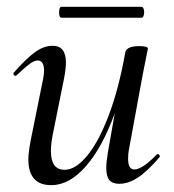

<svg xmlns="http://www.w3.org/2000/svg" viewBox="-20 -529 508 562"><path d="M134 -395Q173 -395 173 -346Q173 -327 167 -297L135 -138Q129 -108 129 -87Q129 -32 169 -32Q201 -32 235 -73Q269 -114 298.5 -192Q328 -270 347 -377Q349 -385 359 -389.5Q369 -394 387 -394Q413 -394 413 -387L409 -367Q400 -324 398 -312L357 -89Q355 -80 355 -64Q355 -33 373 -33Q385 -33 402 -44.5Q419 -56 439 -77Q440 -78 442 -78Q445 -78 447 -74.5Q449 -71 447 -69Q412 -28 384 -9.5Q356 9 329 9Q309 9 300 -2Q291 -13 291 -38Q291 -54 296 -84L316 -198Q280 -98 231.5 -42.5Q183 13 130 13Q63 13 63 -63Q63 -82 70 -119L106 -297Q109 -312 109 -322Q109 -352 90 -352Q80 -352 65.5 -341Q51 -330 29 -309Q27 -307 25 -307Q22 -307 20 -310.5Q18 -314 21 -317Q56 -357 82 -376Q108 -395 134 -395ZM153 -493Q153 -509 160 -509H394Q398 -509 400 -504Q402 -499 402 -493Q402 -487 400 -482Q398 -477 394 -477H160Q153 -477 153 -493Z"/></svg>

Font: CormorantInfant-MediumItalic
Style: Italic
Weight: 500
Italic angle: -10°
Designer: Christian Thalmann (Catharsis Fonts)
Foundry: Catharsis Fonts
Version: Version 3.303